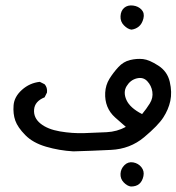

<svg xmlns="http://www.w3.org/2000/svg" viewBox="-20 -389 647 704"><path d="M460 294.9Q446.3 293 433.6 279.8Q420.9 266.6 421.9 248Q422.9 229.5 436.5 216.3Q450.2 203.1 468.8 206.5Q487.3 210 498.5 224.1Q509.8 238.3 505.9 256.8Q502 275.4 490.7 285.2Q479.5 294.9 460 294.9ZM249 166Q197.3 163.1 148.9 148.9Q100.6 134.8 72.8 106.4Q44.9 78.1 36.1 53.2Q27.3 28.3 29.8 -2.9Q32.2 -34.2 60.5 -59.6Q88.9 -85 126 -88.9L143.6 -80.1Q154.3 -68.4 152.3 -49.8L143.6 -32.2Q107.4 -17.6 105 12.7Q102.5 43 128.4 64Q154.3 85 199.7 92.8Q245.1 100.6 289.1 99.1Q333 97.7 371.1 95.7Q409.2 93.8 441.4 76.2Q420.9 58.6 401.9 41.5Q382.8 24.4 373.5 1.5Q364.3 -21.5 365.7 -49.3Q367.2 -77.1 381.3 -100.1Q395.5 -123 414.1 -143.1Q432.6 -163.1 457 -168.9Q481.4 -174.8 504.4 -172.4Q527.3 -169.9 560.5 -148.4Q593.8 -127 602.5 -88.9Q611.3 -50.8 604.5 -19Q597.7 12.7 578.6 42Q559.6 71.3 508.3 114.3Q457 157.2 387.2 160.6Q317.4 164.1 249 166ZM501 29.3Q516.6 10.7 529.3 -9.8Q542 -30.3 538.6 -52.7Q535.2 -75.2 520 -91.3Q504.9 -107.4 481.4 -101.6Q458 -95.7 444.3 -73.2Q430.7 -50.8 443.8 -22Q457 6.8 501 29.3ZM461.9 -280.3Q448.2 -282.2 434.6 -295.9Q420.9 -309.6 421.9 -329.6Q422.9 -349.6 435.5 -360.4Q448.2 -371.1 467.8 -368.7Q487.3 -366.2 499 -353.5Q510.7 -340.8 505.9 -321.3Q501 -301.8 489.3 -292Q477.5 -282.2 461.9 -280.3Z"/></svg>

Font: JasonHandwriting1
Style: Regular
Weight: 400
Version: Version 1.48.20